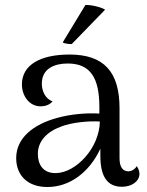

<svg xmlns="http://www.w3.org/2000/svg" viewBox="-20 -740 590 771"><path d="M402 -701C390 -710 348 -721 323 -720L232 -570C237 -565 257 -563 268 -563ZM529 -73C522 -59 506 -52 496 -52C473 -52 460 -69 460 -105V-305C460 -452 397 -521 259 -521C143 -521 68 -480 68 -401C68 -356 97 -313 143 -313C159 -313 179 -318 191 -333C160 -344 148 -377 148 -404C148 -467 202 -485 252 -485C344 -485 379 -426 379 -310V-284C328 -287 266 -282 211 -267C115 -241 45 -187 45 -105C45 -35 92 11 170 11C262 11 340 -50 383 -143V-114C383 -28 413 10 470 10C509 10 540 -12 540 -42C540 -50 537 -62 529 -73ZM206 -45C152 -43 132 -81 132 -122C132 -173 168 -211 226 -232C267 -248 334 -255 381 -252C379 -145 285 -47 206 -45Z"/></svg>

Font: Arima Koshi
Style: Regular
Weight: 400
Designer: Joana Correia and Natanael Gama
Foundry: NDISCOVER
Version: Version 1.019;PS 001.019;hotconv 1.0.88;makeotf.lib2.5.64775